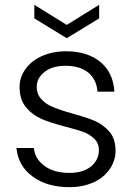

<svg xmlns="http://www.w3.org/2000/svg" viewBox="-20 -766 550 794"><path d="M268 8C268 8 268 8 268 8C305 8 338 1 367 -12C396 -25 418 -44 434 -67C450 -90 458 -116 458 -145C458 -145 458 -145 458 -145C457 -177 449 -203 432 -222C415 -241 395 -256 372 -266C349 -276 317 -286 278 -297C278 -297 278 -297 278 -297C245 -306 219 -315 200 -323C181 -330 165 -341 152 -355C139 -368 132 -386 132 -407C132 -407 132 -407 132 -407C132 -432 143 -452 165 -469C187 -486 216 -494 251 -494C251 -494 251 -494 251 -494C291 -494 323 -484 346 -465C369 -445 381 -419 383 -387C383 -387 453 -387 453 -387C453 -387 453 -387 453 -387C450 -439 431 -480 395 -510C359 -539 312 -554 253 -554C253 -554 253 -554 253 -554C216 -554 182 -547 153 -534C124 -521 101 -503 85 -480C69 -457 61 -433 61 -406C61 -406 61 -406 61 -406C61 -371 70 -343 88 -322C105 -301 127 -285 152 -274C177 -263 210 -253 251 -242C251 -242 251 -242 251 -242C282 -234 307 -227 326 -220C344 -213 359 -203 371 -191C383 -179 389 -164 389 -145C389 -145 389 -145 389 -145C389 -118 378 -96 357 -78C335 -60 305 -51 267 -51C267 -51 267 -51 267 -51C224 -51 189 -61 164 -80C138 -99 123 -123 120 -154C120 -154 48 -154 48 -154C48 -154 48 -154 48 -154C53 -104 75 -65 115 -36C154 -7 205 8 268 8ZM390 -746C390 -746 256 -663 256 -663C256 -663 122 -746 122 -746C122 -746 122 -690 122 -690C122 -690 256 -608 256 -608C256 -608 390 -690 390 -690C390 -690 390 -746 390 -746Z"/></svg>

Font: wox.body
Style: Regular
Weight: 500
Designer: Ninad Kale (Devanagari), Jonny Pinhorn (Latin)
Foundry: Indian Type Foundry
Version: ""